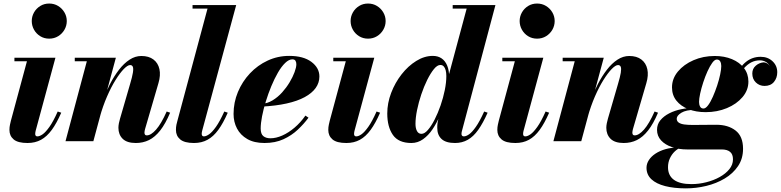

<svg xmlns="http://www.w3.org/2000/svg" viewBox="-20 -778 4303 1058"><path d="M131.5 10Q78.5 10 55.2 -9.8Q32 -29.5 32 -62Q32 -77.5 35 -90.8Q38 -104 40 -112.5L128.5 -440.5H59.5V-460H285.5L176.5 -57.5Q175.5 -53.5 174.8 -49Q174 -44.5 174 -40Q174 -34 176.8 -30.2Q179.5 -26.5 186 -26.5Q198.5 -26.5 215 -38Q231.5 -49.5 252.5 -79Q273.5 -108.5 298 -163.5L317.5 -157Q292.5 -99.5 265.5 -62.5Q238.5 -25.5 206.2 -7.8Q174 10 131.5 10ZM251 -565Q223.5 -565 201.8 -578.5Q180 -592 167.5 -614.2Q155 -636.5 155 -662Q155 -687.5 167.5 -709.5Q180 -731.5 201.8 -745Q223.5 -758.5 251 -758.5Q278.5 -758.5 300.5 -745Q322.5 -731.5 335.2 -709.5Q348 -687.5 348 -662Q348 -636.5 335.2 -614.2Q322.5 -592 300.5 -578.5Q278.5 -565 251 -565Z M728.5 10Q679.5 10 656 -13.2Q632.5 -36.5 632.5 -74Q632.5 -85 635.2 -99.2Q638 -113.5 641.5 -124.5L697 -315.5Q708.5 -354 712.2 -377Q716 -400 712 -409.8Q708 -419.5 697 -419.5Q683.5 -419.5 662.2 -397.8Q641 -376 616.8 -337.2Q592.5 -298.5 569.8 -246.2Q547 -194 530 -133H517.5Q529 -177.5 546.5 -224.8Q564 -272 586.5 -315.5Q609 -359 636 -394Q663 -429 694 -449.2Q725 -469.5 759 -469.5Q800 -469.5 825.5 -450.2Q851 -431 858.5 -397Q866 -363 853 -319.5L779.5 -67.5Q778.5 -63.5 777.2 -57.8Q776 -52 776 -48Q776 -40 779 -36Q782 -32 788.5 -32Q812 -32 840.2 -64Q868.5 -96 898.5 -163.5L917.5 -157Q891.5 -95.5 862.8 -59Q834 -22.5 801 -6.2Q768 10 728.5 10ZM341 0 458.5 -440.5H392V-460H618.5L494.5 0Z M1049 10Q996.5 10 973 -9.8Q949.5 -29.5 949.5 -62Q949.5 -77.5 952.2 -90.8Q955 -104 957.5 -112L1123.5 -730.5H1041V-750H1281.5L1094 -57.5Q1093 -53 1092.2 -48.8Q1091.5 -44.5 1091.5 -41Q1091.5 -26.5 1103.5 -26.5Q1115.5 -26.5 1132.2 -38Q1149 -49.5 1170 -79Q1191 -108.5 1216 -163.5L1235 -157Q1210 -99.5 1183 -62.5Q1156 -25.5 1123.5 -7.8Q1091 10 1049 10Z M1437.5 10Q1380.5 10 1342.8 -11.8Q1305 -33.5 1286 -69.8Q1267 -106 1267 -150Q1267 -213.5 1291 -271Q1315 -328.5 1357.2 -373.5Q1399.5 -418.5 1455 -444.2Q1510.5 -470 1573.5 -470Q1652 -470 1696 -437Q1740 -404 1740 -356.5Q1740 -322 1719.5 -293.2Q1699 -264.5 1659 -242.8Q1619 -221 1559.5 -207.8Q1500 -194.5 1421 -190.5V-205.5Q1453 -207.5 1482 -225Q1511 -242.5 1534.8 -269Q1558.5 -295.5 1576 -324.8Q1593.5 -354 1603.2 -380.5Q1613 -407 1613 -424Q1613 -435.5 1608.2 -443.2Q1603.5 -451 1591 -451Q1572 -451 1551.5 -431.2Q1531 -411.5 1511.5 -377.8Q1492 -344 1475 -303Q1458 -262 1444.8 -219Q1431.5 -176 1424 -137Q1416.5 -98 1416.5 -70Q1416.5 -39.5 1431.2 -27.8Q1446 -16 1470 -16Q1501 -16 1535.5 -31.2Q1570 -46.5 1603 -74.5Q1636 -102.5 1663 -141L1680 -129.5Q1655 -95.5 1621 -63.5Q1587 -31.5 1542 -10.8Q1497 10 1437.5 10Z M1888.5 10Q1835.5 10 1812.2 -9.8Q1789 -29.5 1789 -62Q1789 -77.5 1792 -90.8Q1795 -104 1797 -112.5L1885.5 -440.5H1816.5V-460H2042.5L1933.5 -57.5Q1932.5 -53.5 1931.8 -49Q1931 -44.5 1931 -40Q1931 -34 1933.8 -30.2Q1936.5 -26.5 1943 -26.5Q1955.5 -26.5 1972 -38Q1988.5 -49.5 2009.5 -79Q2030.5 -108.5 2055 -163.5L2074.5 -157Q2049.5 -99.5 2022.5 -62.5Q1995.5 -25.5 1963.2 -7.8Q1931 10 1888.5 10ZM2008 -565Q1980.5 -565 1958.8 -578.5Q1937 -592 1924.5 -614.2Q1912 -636.5 1912 -662Q1912 -687.5 1924.5 -709.5Q1937 -731.5 1958.8 -745Q1980.5 -758.5 2008 -758.5Q2035.5 -758.5 2057.5 -745Q2079.5 -731.5 2092.2 -709.5Q2105 -687.5 2105 -662Q2105 -636.5 2092.2 -614.2Q2079.5 -592 2057.5 -578.5Q2035.5 -565 2008 -565Z M2487.5 10Q2437 10 2413.2 -12Q2389.5 -34 2389.5 -73.5Q2389.5 -80.5 2389.8 -88.2Q2390 -96 2391.5 -103.5L2407.5 -179L2439 -261L2441.5 -321.5L2551.5 -730.5H2474.5V-750H2710L2525 -54.5Q2523 -47 2523 -39.5Q2523 -34.5 2526 -30.5Q2529 -26.5 2536 -26.5Q2548.5 -26.5 2565 -38Q2581.5 -49.5 2602.2 -79Q2623 -108.5 2648 -163.5L2667 -157Q2641.5 -99.5 2615.2 -62.5Q2589 -25.5 2557.8 -7.8Q2526.5 10 2487.5 10ZM2247 10Q2176 10 2145 -34.5Q2114 -79 2114 -152.5Q2114 -210 2135.5 -266.2Q2157 -322.5 2193 -368.5Q2229 -414.5 2273.8 -442.2Q2318.5 -470 2365 -470Q2393.5 -470 2413.5 -456.2Q2433.5 -442.5 2444.2 -416.5Q2455 -390.5 2455 -353.5Q2455 -333 2449.2 -298.8Q2443.5 -264.5 2432.2 -223.5Q2421 -182.5 2403.8 -141.2Q2386.5 -100 2363.5 -65.8Q2340.5 -31.5 2311.2 -10.8Q2282 10 2247 10ZM2302.5 -40.5Q2319.5 -40.5 2338.2 -62.2Q2357 -84 2375 -119.2Q2393 -154.5 2407.8 -197Q2422.5 -239.5 2431 -281.8Q2439.5 -324 2439.5 -359Q2439.5 -377.5 2435.8 -391.2Q2432 -405 2424.8 -412.5Q2417.5 -420 2406.5 -420Q2389.5 -420 2371 -397.2Q2352.5 -374.5 2334.2 -337.8Q2316 -301 2301.5 -257.8Q2287 -214.5 2278.2 -171.8Q2269.5 -129 2269.5 -95.5Q2269.5 -71 2277.8 -55.8Q2286 -40.5 2302.5 -40.5Z M2820 10Q2767 10 2743.8 -9.8Q2720.5 -29.5 2720.5 -62Q2720.5 -77.5 2723.5 -90.8Q2726.5 -104 2728.5 -112.5L2817 -440.5H2748V-460H2974L2865 -57.5Q2864 -53.5 2863.2 -49Q2862.5 -44.5 2862.5 -40Q2862.5 -34 2865.2 -30.2Q2868 -26.5 2874.5 -26.5Q2887 -26.5 2903.5 -38Q2920 -49.5 2941 -79Q2962 -108.5 2986.5 -163.5L3006 -157Q2981 -99.5 2954 -62.5Q2927 -25.5 2894.8 -7.8Q2862.5 10 2820 10ZM2939.5 -565Q2912 -565 2890.2 -578.5Q2868.5 -592 2856 -614.2Q2843.5 -636.5 2843.5 -662Q2843.5 -687.5 2856 -709.5Q2868.5 -731.5 2890.2 -745Q2912 -758.5 2939.5 -758.5Q2967 -758.5 2989 -745Q3011 -731.5 3023.8 -709.5Q3036.5 -687.5 3036.5 -662Q3036.5 -636.5 3023.8 -614.2Q3011 -592 2989 -578.5Q2967 -565 2939.5 -565Z M3417 10Q3368 10 3344.5 -13.2Q3321 -36.5 3321 -74Q3321 -85 3323.8 -99.2Q3326.5 -113.5 3330 -124.5L3385.5 -315.5Q3397 -354 3400.8 -377Q3404.5 -400 3400.5 -409.8Q3396.5 -419.5 3385.5 -419.5Q3372 -419.5 3350.8 -397.8Q3329.5 -376 3305.2 -337.2Q3281 -298.5 3258.2 -246.2Q3235.5 -194 3218.5 -133H3206Q3217.5 -177.5 3235 -224.8Q3252.5 -272 3275 -315.5Q3297.5 -359 3324.5 -394Q3351.5 -429 3382.5 -449.2Q3413.5 -469.5 3447.5 -469.5Q3488.5 -469.5 3514 -450.2Q3539.5 -431 3547 -397Q3554.5 -363 3541.5 -319.5L3468 -67.5Q3467 -63.5 3465.8 -57.8Q3464.5 -52 3464.5 -48Q3464.5 -40 3467.5 -36Q3470.5 -32 3477 -32Q3500.5 -32 3528.8 -64Q3557 -96 3587 -163.5L3606 -157Q3580 -95.5 3551.2 -59Q3522.5 -22.5 3489.5 -6.2Q3456.5 10 3417 10ZM3029.5 0 3147 -440.5H3080.5V-460H3307L3183 0Z M3759.5 260Q3694.5 260 3645.5 247.5Q3596.5 235 3569.5 209.8Q3542.5 184.5 3542.5 146.5Q3542.5 124.5 3555.5 104.2Q3568.5 84 3592 68.5Q3615.5 53 3647 44Q3678.5 35 3715.5 35H3731Q3713.5 42 3697.5 57.2Q3681.5 72.5 3671.2 94.8Q3661 117 3661 143.5Q3661 189 3693.5 212.8Q3726 236.5 3790 236.5Q3831.5 236.5 3872 226.2Q3912.5 216 3945.8 197.5Q3979 179 3999 154.2Q4019 129.5 4019 100Q4019 72 4003 58.8Q3987 45.5 3957 45.5Q3947.5 45.5 3927.5 45.5Q3907.5 45.5 3882.8 45.5Q3858 45.5 3833.5 45.5Q3809 45.5 3790.8 45.5Q3772.5 45.5 3766 45.5Q3721 45.5 3683.2 32.8Q3645.5 20 3623 -4.2Q3600.5 -28.5 3600.5 -62.5Q3600.5 -93 3619 -115.5Q3637.5 -138 3667.8 -153.5Q3698 -169 3735.2 -176.5Q3772.5 -184 3810 -184L3809 -172.5Q3760.5 -172.5 3734.8 -156.8Q3709 -141 3709 -124Q3709 -110 3720.5 -102.2Q3732 -94.5 3751.8 -92Q3771.5 -89.5 3796.5 -89.5Q3814 -89.5 3839.2 -89.8Q3864.5 -90 3889 -90.2Q3913.5 -90.5 3927.5 -90.5Q3992 -90.5 4033.2 -58.8Q4074.5 -27 4074.5 42Q4074.5 96.5 4046.8 137.5Q4019 178.5 3973.2 205.8Q3927.5 233 3871.8 246.5Q3816 260 3759.5 260ZM3868.5 -160Q3815 -160 3773.2 -176.5Q3731.5 -193 3707.2 -223.5Q3683 -254 3683 -296.5Q3683 -344.5 3715.5 -383.8Q3748 -423 3801.5 -446.2Q3855 -469.5 3918.5 -469.5Q3971.5 -469.5 4013.5 -452Q4055.5 -434.5 4079.8 -402.8Q4104 -371 4104 -328.5Q4104 -281 4071.5 -242.8Q4039 -204.5 3985.5 -182.2Q3932 -160 3868.5 -160ZM3856.5 -180Q3868.5 -180 3882 -198Q3895.5 -216 3908.2 -245Q3921 -274 3931.8 -306.5Q3942.5 -339 3948.5 -367.8Q3954.5 -396.5 3954.5 -414Q3954.5 -429 3948.8 -439.5Q3943 -450 3930 -450Q3918 -450 3904.8 -431.8Q3891.5 -413.5 3878.5 -384.8Q3865.5 -356 3855 -323.8Q3844.5 -291.5 3838.2 -262.5Q3832 -233.5 3832 -216.5Q3832 -201.5 3837.8 -190.8Q3843.5 -180 3856.5 -180ZM4171.5 -465Q4211 -465 4237 -440.5Q4263 -416 4263 -380Q4263 -348.5 4244.8 -326.5Q4226.5 -304.5 4193 -304.5Q4165 -304.5 4145.2 -323.5Q4125.5 -342.5 4125.5 -373Q4125.5 -399.5 4144.5 -416Q4163.5 -432.5 4188.5 -434.5Q4199.5 -434 4209 -427.5Q4218.5 -421 4222.5 -410Q4217.5 -426 4202 -435.8Q4186.5 -445.5 4167 -445.5Q4142 -445.5 4120.2 -434.5Q4098.5 -423.5 4079.2 -401.5Q4060 -379.5 4044 -347L4030 -354.5Q4056.5 -410 4091.2 -437.5Q4126 -465 4171.5 -465Z"/></svg>

Font: Bodoni Moda 11pt ExtraBold
Style: Italic
Weight: 800
Italic angle: -13°
Version: Version 2.004